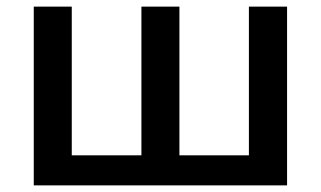

<svg xmlns="http://www.w3.org/2000/svg" viewBox="-20 -560 969 580"><path d="M847.2 0H82V-540H196.8V-90.8H407.2V-540H522V-90.8H731.9V-540H847.2Z"/></svg>

Font: JBL Sans
Style: Semibold
Weight: 600
Version: Version 1.10